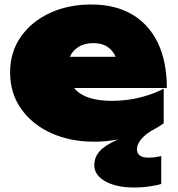

<svg xmlns="http://www.w3.org/2000/svg" viewBox="-20 -613 791 855"><path d="M577 222Q498 222 449 194.5Q400 167 400 123Q400 87 423.5 60.5Q447 34 505 8Q479 13 452 15.5Q425 18 399 18Q292 18 207.5 -20.5Q123 -59 74 -128.5Q25 -198 25 -290Q25 -381 72.5 -449Q120 -517 202 -555Q284 -593 386 -593Q493 -593 568 -549Q643 -505 683 -422Q723 -339 723 -221H310Q325 -202 350 -189Q375 -176 407.5 -170Q440 -164 477 -164Q545 -164 604 -179Q663 -194 709 -218V-64Q702 -59 690.5 -51.5Q679 -44 669 -39Q631 -19 610.5 5Q590 29 590 51Q590 89 641 89Q658 89 671.5 87Q685 85 698 82V206Q685 211 650 216.5Q615 222 577 222ZM291 -360H495Q482 -389 458 -405Q434 -421 396 -421Q356 -421 329 -403.5Q302 -386 291 -360Z"/></svg>

Font: Bounded
Style: Regular
Weight: 900
Designer: Vlad Churkin
Version: Version 1.0